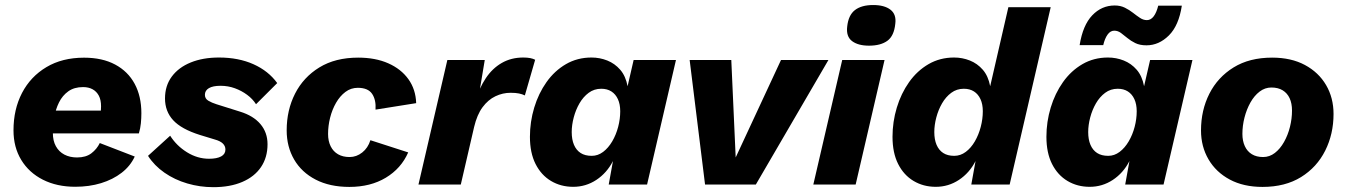

<svg xmlns="http://www.w3.org/2000/svg" viewBox="-20 -741 5409 771"><path d="M282.1 9Q208.4 9 152.4 -19.3Q96.4 -47.6 65.3 -98.8Q34.2 -149.9 34.2 -217.7Q34.2 -301.8 68.4 -367.7Q102.7 -433.5 166.3 -471.4Q229.9 -509.4 317.6 -509.4Q390.8 -509.4 442.4 -481.8Q493.9 -454.3 520.8 -404.3Q547.7 -354.3 547.7 -286.4Q547.7 -266.7 545.7 -246Q543.7 -225.4 537.7 -205.4H144.1L143.7 -296.8H427.1L379.8 -271.3Q384.2 -284.6 385 -294.6Q385.8 -304.6 385.8 -313.9Q385.8 -340 376.8 -356.9Q367.7 -373.9 351.6 -382.6Q335.5 -391.3 313.6 -391.3Q277.9 -391.3 254.3 -374.3Q230.7 -357.4 217 -329.8Q203.4 -302.3 197.8 -270.1Q192.2 -238 192.2 -207.9Q192.2 -175.8 204.4 -153.8Q216.6 -131.7 238.5 -120.2Q260.5 -108.7 289.4 -108.7Q325.1 -108.7 347 -125.5Q368.9 -142.2 380.7 -166.6L521.1 -112.4Q503.5 -74.3 468.5 -47.2Q433.4 -20.1 385.8 -5.5Q338.3 9 282.1 9Z M836.4 10.6Q782.8 10.6 732 -4.3Q681.2 -19.2 640.4 -47.6Q599.5 -76 574.4 -115.2L663.3 -196Q689.1 -155.4 731 -129.5Q772.9 -103.5 819.5 -103.5Q850.7 -103.5 868 -112.9Q885.2 -122.2 885.2 -140.5Q885.2 -154.6 874.8 -164.7Q864.5 -174.7 843.4 -180.6L782.7 -199.1Q708.1 -222.6 675.4 -258.3Q642.6 -293.9 642.6 -345.7Q642.6 -396.9 669.9 -433.6Q697.2 -470.4 746 -490.2Q794.8 -510 859.2 -510Q937.7 -510 997.8 -483.1Q1058 -456.1 1093.2 -407.4L1008.1 -322.5Q994.7 -343.7 972.3 -360.3Q949.8 -376.9 922.8 -386.7Q895.8 -396.5 865.8 -396.5Q834.8 -396.5 818.8 -387Q802.8 -377.5 802.8 -360.2Q802.8 -344.8 816.7 -336.5Q830.5 -328.3 849.4 -322.4L943.9 -292.7Q997.2 -276.4 1025.8 -242.7Q1054.3 -209 1054.3 -161.9Q1054.3 -108.8 1028.1 -70.1Q1001.9 -31.4 952.9 -10.4Q904 10.6 836.4 10.6Z M1383 9.6Q1304.4 9.6 1247.7 -19.7Q1191 -49 1161.1 -100.5Q1131.2 -152 1131.2 -217.6Q1131.2 -298.8 1164.8 -364.9Q1198.4 -431 1262.5 -470.3Q1326.6 -509.6 1418.4 -509.6Q1487.4 -509.6 1538.9 -486.9Q1590.4 -464.2 1619.9 -423.2Q1649.4 -382.2 1651.2 -326.8L1488 -300.8Q1490.6 -340 1474.2 -364.2Q1457.8 -388.4 1416.8 -388.4Q1389 -388.4 1367 -371.8Q1345 -355.2 1329.4 -328.1Q1313.8 -301 1305.6 -268.3Q1297.4 -235.6 1297.4 -203Q1297.4 -174.6 1307.8 -153.6Q1318.2 -132.6 1337.5 -121.5Q1356.8 -110.4 1383.8 -110.4Q1411.4 -110.4 1434.5 -128.6Q1457.6 -146.8 1467.4 -178L1619.2 -129Q1590.8 -64.4 1529.3 -27.4Q1467.8 9.6 1383 9.6Z M1660.4 0 1776.4 -500H1926.6L1896.4 -318.4L1888.6 -335Q1904.6 -387.6 1930.8 -427Q1957 -466.4 1994.9 -488.2Q2032.8 -510 2081 -510Q2097.6 -510 2109.2 -507.7Q2120.8 -505.4 2129 -501L2087.6 -357.8Q2077.6 -362.8 2064.2 -365.6Q2050.8 -368.4 2030.2 -368.4Q1998.8 -368.4 1969.5 -354.5Q1940.2 -340.6 1917.9 -310.6Q1895.6 -280.6 1883.8 -230.8L1830.4 0Z M2281.8 9.2Q2232.2 9.2 2192.7 -14.3Q2153.2 -37.8 2130.6 -82.5Q2108 -127.2 2108 -191.6Q2108 -251.8 2125.2 -308.8Q2142.4 -365.8 2174.6 -411.3Q2206.8 -456.8 2252.6 -483.4Q2298.4 -510 2355.2 -510Q2388.4 -510 2418.6 -498Q2448.8 -486 2470.6 -460.9Q2492.4 -435.8 2500.2 -394.8L2524.4 -500H2694.4L2578.4 0H2424.4L2441.4 -94.2Q2416.8 -46.4 2374.7 -18.6Q2332.6 9.2 2281.8 9.2ZM2356.2 -115.2Q2381 -115.2 2402 -131.1Q2423 -147 2438.5 -173.4Q2454 -199.8 2462.3 -231.5Q2470.6 -263.2 2470.6 -294.2Q2470.6 -322.4 2461.3 -342.7Q2452 -363 2435.1 -373.8Q2418.2 -384.6 2394.4 -384.6Q2365.8 -384.6 2343.9 -368.3Q2322 -352 2307 -326.1Q2292 -300.2 2283.9 -269.5Q2275.8 -238.8 2275.8 -210.6Q2275.8 -180.8 2284.9 -159.4Q2294 -138 2311.6 -126.6Q2329.2 -115.2 2356.2 -115.2Z M3116.2 -500H3306.6L3015.2 0H2811.2L2749.4 -500H2916.6L2937.4 -38.4L2904.2 -44.2Z M3469.6 -557.6Q3425.8 -557.6 3401.5 -576Q3377.2 -594.4 3382 -634.2Q3386.8 -680.2 3413.1 -700.5Q3439.4 -720.8 3486.4 -720.8Q3531.4 -720.8 3555.7 -702.1Q3580 -683.4 3575.2 -646Q3570.4 -597 3543.5 -577.3Q3516.6 -557.6 3469.6 -557.6ZM3532 -500 3416 0H3246L3362 -500Z M3737.8 9.2Q3688.2 9.2 3648.7 -14.3Q3609.2 -37.8 3586.6 -82.5Q3564 -127.2 3564 -191.6Q3564 -251.8 3581.2 -308.8Q3598.4 -365.8 3630.6 -411.3Q3662.8 -456.8 3708.6 -483.4Q3754.4 -510 3811.2 -510Q3844.4 -510 3874.6 -498Q3904.8 -486 3926.6 -460.9Q3948.4 -435.8 3956.2 -394.8L4029.2 -712H4199.2L4034.4 0H3880.4L3897.4 -94.2Q3872.8 -46.4 3830.7 -18.6Q3788.6 9.2 3737.8 9.2ZM3811.8 -115.2Q3837 -115.2 3858.2 -131.1Q3879.4 -147 3894.7 -173.4Q3910 -199.8 3918.3 -231.5Q3926.6 -263.2 3926.6 -294.2Q3926.6 -322.4 3917.3 -342.7Q3908 -363 3891.1 -373.8Q3874.2 -384.6 3850.4 -384.6Q3821.8 -384.6 3799.9 -368.3Q3778 -352 3763 -326.1Q3748 -300.2 3739.9 -269.5Q3731.8 -238.8 3731.8 -210.6Q3731.8 -180.8 3740.9 -159.4Q3750 -138 3767.6 -126.6Q3785.2 -115.2 3811.8 -115.2Z M4355.8 9.2Q4306.2 9.2 4266.7 -14.3Q4227.2 -37.8 4204.6 -82.5Q4182 -127.2 4182 -191.6Q4182 -251.8 4199.2 -308.8Q4216.4 -365.8 4248.6 -411.3Q4280.8 -456.8 4326.6 -483.4Q4372.4 -510 4429.2 -510Q4462.4 -510 4492.6 -498Q4522.8 -486 4544.6 -460.9Q4566.4 -435.8 4574.2 -394.8L4598.4 -500H4768.4L4652.4 0H4498.4L4515.4 -94.2Q4490.8 -46.4 4448.7 -18.6Q4406.6 9.2 4355.8 9.2ZM4430.2 -115.2Q4455 -115.2 4476 -131.1Q4497 -147 4512.5 -173.4Q4528 -199.8 4536.3 -231.5Q4544.6 -263.2 4544.6 -294.2Q4544.6 -322.4 4535.3 -342.7Q4526 -363 4509.1 -373.8Q4492.2 -384.6 4468.4 -384.6Q4439.8 -384.6 4417.9 -368.3Q4396 -352 4381 -326.1Q4366 -300.2 4357.9 -269.5Q4349.8 -238.8 4349.8 -210.6Q4349.8 -180.8 4358.9 -159.4Q4368 -138 4385.6 -126.6Q4403.2 -115.2 4430.2 -115.2ZM4725.8 -718.2Q4713.6 -638.2 4673.7 -598.6Q4633.8 -559 4583.8 -559Q4557.2 -559 4538.9 -568Q4520.6 -577 4507 -588.4Q4493.4 -599.8 4481.1 -608.8Q4468.8 -617.8 4454.4 -617.8Q4438.8 -617.8 4427.6 -602.1Q4416.4 -586.4 4410.2 -559.8H4315.4Q4328.2 -639.8 4366 -679.4Q4403.8 -719 4456.2 -719Q4479.2 -719 4497.2 -710Q4515.2 -701 4529.7 -689.6Q4544.2 -678.2 4557.7 -669.2Q4571.2 -660.2 4585.6 -660.2Q4601.2 -660.2 4612.7 -675.3Q4624.2 -690.4 4631 -718.2Z M5049.8 9.6Q4973.6 9.6 4918.3 -20Q4863 -49.6 4832.9 -101.1Q4802.8 -152.6 4802.8 -217.2Q4802.8 -298.4 4836.4 -364.7Q4870 -431 4933.7 -470.3Q4997.4 -509.6 5088.4 -509.6Q5165 -509.6 5220.1 -480Q5275.2 -450.4 5305.1 -399.3Q5335 -348.2 5335 -283.2Q5335 -203 5301.6 -136.2Q5268.2 -69.4 5204.5 -29.9Q5140.8 9.6 5049.8 9.6ZM5052.2 -110.4Q5078 -110.4 5099.3 -126.8Q5120.6 -143.2 5136.2 -170.9Q5151.8 -198.6 5160 -231.5Q5168.2 -264.4 5168.2 -297Q5168.2 -326 5158.7 -346.5Q5149.2 -367 5130.8 -378.3Q5112.4 -389.6 5085.4 -389.6Q5059.6 -389.6 5038.1 -373.2Q5016.6 -356.8 5001.2 -329.3Q4985.8 -301.8 4977.4 -268.9Q4969 -236 4969 -203.4Q4969 -175.4 4978.7 -154.2Q4988.4 -133 5007 -121.7Q5025.6 -110.4 5052.2 -110.4Z"/></svg>

Font: Work Sans
Style: Italic
Weight: 400
Italic angle: -13°
Designer: Wei Huang
Foundry: Wei Huang
Version: Version 2.012